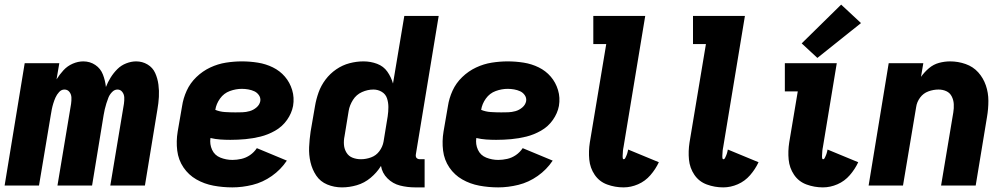

<svg xmlns="http://www.w3.org/2000/svg" viewBox="-20 -804 4360 832"><path d="M0 0H149L200 -305Q202 -318 204.5 -330.5Q207 -343 211 -356Q215 -369 220.5 -381.5Q226 -394 236 -405Q246 -416 259 -416Q273 -416 281 -405.5Q289 -395 289.5 -381.5Q290 -368 288 -354L229 0H379L429 -305Q431 -318 434 -330.5Q437 -343 441 -356Q445 -369 450 -381.5Q455 -394 465.5 -405Q476 -416 489 -416Q502 -416 510 -405.5Q518 -395 518.5 -381.5Q519 -368 517 -354L458 0H608L662 -329Q667 -357 668.5 -384Q670 -411 666.5 -437.5Q663 -464 652.5 -487.5Q642 -511 619.5 -524.5Q597 -538 570 -538Q549 -538 527 -529.5Q505 -521 488.5 -504.5Q472 -488 459.5 -468Q447 -448 439 -427Q436 -455 426 -481Q416 -507 393 -522.5Q370 -538 341 -538Q318 -538 295 -528Q272 -518 255 -499.5Q238 -481 225 -460L237 -530H87Z M987 8Q1030 8 1074.5 -3Q1119 -14 1158 -41.5Q1197 -69 1223 -108L1093 -162Q1081 -144 1063.5 -132Q1046 -120 1026 -115.5Q1006 -111 987 -111Q960 -111 935 -121Q910 -131 899 -155Q888 -179 892 -206Q913 -201 934.5 -199.5Q956 -198 978 -198Q1011 -198 1043.5 -201Q1076 -204 1108.5 -212Q1141 -220 1172 -237.5Q1203 -255 1223.5 -284Q1244 -313 1250 -345Q1256 -381 1246 -414Q1236 -447 1214.5 -472Q1193 -497 1162.5 -512Q1132 -527 1097.5 -532.5Q1063 -538 1028 -538Q994 -538 959 -532.5Q924 -527 891 -511.5Q858 -496 831 -470Q804 -444 789 -411Q774 -378 769 -344L750 -234Q743 -192 748 -151.5Q753 -111 775 -78.5Q797 -46 831 -26.5Q865 -7 905 0.5Q945 8 987 8ZM1000 -317Q977 -317 954.5 -318.5Q932 -320 913 -328Q917 -354 933.5 -377Q950 -400 976 -409.5Q1002 -419 1028 -419Q1042 -419 1056 -416.5Q1070 -414 1082 -408.5Q1094 -403 1102 -391.5Q1110 -380 1108 -366Q1105 -350 1091.5 -338.5Q1078 -327 1062 -322.5Q1046 -318 1030.5 -317.5Q1015 -317 1000 -317Z M1462 8Q1494 8 1526.5 -1.5Q1559 -11 1586 -33.5Q1613 -56 1631 -85Q1636 -54 1659 -31Q1682 -8 1713.5 0Q1745 8 1779 8H1820V-114H1799Q1794 -114 1789 -116.5Q1784 -119 1782.5 -124Q1781 -129 1782 -135L1881 -735H1732L1683 -442Q1675 -470 1658.5 -493.5Q1642 -517 1614 -527.5Q1586 -538 1555 -538Q1525 -538 1494.5 -530Q1464 -522 1437 -503.5Q1410 -485 1390.5 -459Q1371 -433 1360.5 -403.5Q1350 -374 1345 -344L1326 -234Q1321 -200 1319.5 -166.5Q1318 -133 1325.5 -101Q1333 -69 1350.5 -43Q1368 -17 1398 -4.5Q1428 8 1462 8ZM1544 -114Q1525 -114 1508 -120.5Q1491 -127 1481.5 -142.5Q1472 -158 1470.5 -176.5Q1469 -195 1473 -214L1491 -324Q1495 -348 1509.5 -371Q1524 -394 1548.5 -405Q1573 -416 1598 -416Q1618 -416 1634.5 -406Q1651 -396 1657 -378Q1663 -360 1663 -340Q1663 -320 1660 -300L1642 -190Q1638 -168 1624 -149Q1610 -130 1588 -122Q1566 -114 1544 -114Z M2139 8Q2182 8 2226.5 -3Q2271 -14 2310 -41.5Q2349 -69 2375 -108L2245 -162Q2233 -144 2215.5 -132Q2198 -120 2178 -115.5Q2158 -111 2139 -111Q2112 -111 2087 -121Q2062 -131 2051 -155Q2040 -179 2044 -206Q2065 -201 2086.5 -199.5Q2108 -198 2130 -198Q2163 -198 2195.5 -201Q2228 -204 2260.5 -212Q2293 -220 2324 -237.5Q2355 -255 2375.5 -284Q2396 -313 2402 -345Q2408 -381 2398 -414Q2388 -447 2366.5 -472Q2345 -497 2314.5 -512Q2284 -527 2249.5 -532.5Q2215 -538 2180 -538Q2146 -538 2111 -532.5Q2076 -527 2043 -511.5Q2010 -496 1983 -470Q1956 -444 1941 -411Q1926 -378 1921 -344L1902 -234Q1895 -192 1900 -151.5Q1905 -111 1927 -78.5Q1949 -46 1983 -26.5Q2017 -7 2057 0.5Q2097 8 2139 8ZM2152 -317Q2129 -317 2106.5 -318.5Q2084 -320 2065 -328Q2069 -354 2085.5 -377Q2102 -400 2128 -409.5Q2154 -419 2180 -419Q2194 -419 2208 -416.5Q2222 -414 2234 -408.5Q2246 -403 2254 -391.5Q2262 -380 2260 -366Q2257 -350 2243.5 -338.5Q2230 -327 2214 -322.5Q2198 -318 2182.5 -317.5Q2167 -317 2152 -317Z M2682 8Q2714 8 2745 -5.5Q2776 -19 2798.5 -45Q2821 -71 2835 -101L2702 -156Q2701 -151 2700 -146.5Q2699 -142 2697.5 -137.5Q2696 -133 2694 -128.5Q2692 -124 2689.5 -119Q2687 -114 2683 -114Q2679 -114 2678.5 -119Q2678 -124 2678 -127.5Q2678 -131 2678.5 -135Q2679 -139 2679 -143Q2679 -147 2679.5 -151Q2680 -155 2680.5 -159Q2681 -163 2682 -167L2776 -735H2551V-613H2607L2536 -187Q2530 -149 2533.5 -112.5Q2537 -76 2557 -46.5Q2577 -17 2611 -4.5Q2645 8 2682 8Z M3114 8Q3146 8 3177 -5.5Q3208 -19 3230.5 -45Q3253 -71 3267 -101L3134 -156Q3133 -151 3132 -146.5Q3131 -142 3129.5 -137.5Q3128 -133 3126 -128.5Q3124 -124 3121.5 -119Q3119 -114 3115 -114Q3111 -114 3110.5 -119Q3110 -124 3110 -127.5Q3110 -131 3110.5 -135Q3111 -139 3111 -143Q3111 -147 3111.5 -151Q3112 -155 3112.5 -159Q3113 -163 3114 -167L3208 -735H2983V-613H3039L2968 -187Q2962 -149 2965.5 -112.5Q2969 -76 2989 -46.5Q3009 -17 3043 -4.5Q3077 8 3114 8Z M3546 8Q3578 8 3609 -5.5Q3640 -19 3662.5 -45Q3685 -71 3699 -101L3566 -156Q3565 -151 3564 -146.5Q3563 -142 3561.5 -137.5Q3560 -133 3558 -128.5Q3556 -124 3553.5 -119Q3551 -114 3547 -114Q3543 -114 3542.5 -119Q3542 -124 3542 -127.5Q3542 -131 3542.5 -135Q3543 -139 3543 -143Q3543 -147 3543.5 -151Q3544 -155 3544.5 -159Q3545 -163 3546 -167L3606 -530H3381V-408H3437L3400 -187Q3394 -149 3397.5 -112.5Q3401 -76 3421 -46.5Q3441 -17 3475 -4.5Q3509 8 3546 8ZM3522 -553 3711 -704 3625 -784 3454 -616Z M3744 0H3893L3950 -340Q3953 -362 3967 -381Q3981 -400 4003 -408Q4025 -416 4047 -416Q4065 -416 4080.5 -409Q4096 -402 4104 -386.5Q4112 -371 4113 -353Q4114 -335 4111 -317L4058 0H4208L4257 -297Q4263 -332 4263 -367Q4263 -402 4252 -434Q4241 -466 4219 -490.5Q4197 -515 4164.5 -526.5Q4132 -538 4097 -538Q4073 -538 4049 -531.5Q4025 -525 4005.5 -508.5Q3986 -492 3971 -471L3981 -530H3831Z"/></svg>

Font: Iosevka Sparkle Heavy
Style: Italic
Weight: 900
Italic angle: -9°
Designer: Belleve Invis
Foundry: Belleve Invis
Version: Version 4.5.0; ttfautohint (v1.8.3)